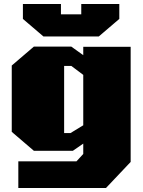

<svg xmlns="http://www.w3.org/2000/svg" viewBox="-20 -757 720 964"><path d="M198 -574 95 -662V-737H286V-685H388V-737H579V-662L476 -574ZM72 187V53H364L398 16V-36L346 0H150L39 -95V-428L150 -523H338L398 -480V-522H636V56L512 187ZM302 -89H334L398 -128V-381L338 -426H302Z"/></svg>

Font: Tomorrow ExtraBold
Style: Regular
Weight: 800
Designer: Tony de Marco, Monica Rizzolli
Foundry: Just in Type
Version: Version 2.002